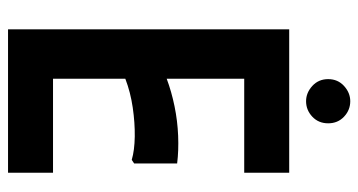

<svg xmlns="http://www.w3.org/2000/svg" viewBox="-227 -665 892 478"><g transform="rotate(90 219.0 -426.0)"><path d="M410 -700V-588H176V-395Q208 -407 244.5 -414.5Q281 -422 318 -423.5Q355 -425 387 -421V-314L378 -308Q354 -315 320 -315.5Q286 -316 248 -310.5Q210 -305 176 -292V-112H410V0H53V-700ZM232 -742Q211 -742 194 -757.5Q177 -773 177 -797Q177 -821 194 -836.5Q211 -852 232 -852Q254 -852 270.5 -836.5Q287 -821 287 -797Q287 -773 270.5 -757.5Q254 -742 232 -742Z"/></g></svg>

Font: Phudu Medium
Style: Regular
Weight: 500
Version: Version 1.005;gftools[0.9.23]